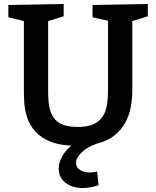

<svg xmlns="http://www.w3.org/2000/svg" viewBox="-20 -722 784 965"><path d="M445 -697 723 -702V-640L631 -612L645 -643V-271Q645 -225 637 -183Q629 -141 609.5 -105.5Q590 -70 558.5 -44Q527 -18 479.5 -3.5Q432 11 368 11Q288 11 237 -9Q186 -29 157.5 -61Q129 -93 117 -130Q105 -167 102.5 -201Q100 -235 100 -259V-643L114 -613L22 -635V-697L300 -702V-640L209 -612L222 -643V-259Q222 -233 224.5 -207.5Q227 -182 234.5 -160Q242 -138 258 -120.5Q274 -103 301 -93.5Q328 -84 370 -84Q413 -84 440.5 -94Q468 -104 485 -122.5Q502 -141 510 -165Q518 -189 520.5 -216Q523 -243 523 -271V-643L535 -615L445 -635ZM397 223Q343 223 309 196.5Q275 170 275 125Q275 93 295 59.5Q315 26 355 -2.5Q395 -31 454 -49L467 0Q417 17 389.5 44.5Q362 72 362 97Q362 119 382 132Q402 145 431 145Q440 145 449.5 143.5Q459 142 468 140L475 209Q454 216 434.5 219.5Q415 223 397 223Z"/></svg>

Font: Bitter Thin SemiBold
Style: Regular
Weight: 600
Version: Version 2.002